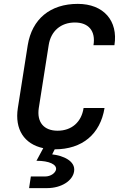

<svg xmlns="http://www.w3.org/2000/svg" viewBox="-20 -760 640 990"><path d="M130 210H222C298 210 355 171 362 124C371 69 303 42 249 36L262 10C404 10 497 -68 519 -203H411C400 -130 349 -86 277 -86C206 -86 169 -130 180 -203L231 -527C242 -600 294 -644 366 -644C437 -644 474 -600 462 -527H570C590 -653 514 -740 381 -740C239 -740 145 -662 123 -527L72 -203C55 -93 105 -17 203 4L168 69C236 69 273 89 269 114C266 131 243 150 212 150H139Z"/></svg>

Font: JetBrains Mono SemiBold
Style: Italic
Weight: 472
Italic angle: -9°
Monospace: yes
Designer: Philipp Nurullin, Konstantin Bulenkov
Foundry: JetBrains
Version: Version 2.305